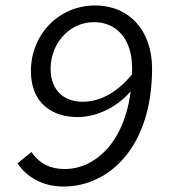

<svg xmlns="http://www.w3.org/2000/svg" viewBox="-20 -670 640 702"><path d="M212 12C381 12 536 -135 536 -419C536 -560 451 -650 328 -650C193 -650 93 -542 93 -410C93 -291 173 -242 263 -242C343 -242 420 -287 465 -345L469 -406C413 -334 349 -298 281 -298C219 -298 165 -335 165 -419C165 -505 228 -589 324 -589C404 -589 463 -530 463 -421C463 -166 335 -52 217 -52C166 -52 127 -69 95 -114L44 -73C76 -24 135 12 212 12Z"/></svg>

Font: Source Code Variable
Style: Italic
Weight: 400
Italic angle: -11°
Monospace: yes
Designer: Paul D. Hunt, Teo Tuominen
Foundry: Adobe Systems Incorporated
Version: Version 1.005;PS 1.0;hotconv 16.6.54;makeotf.lib2.5.65590